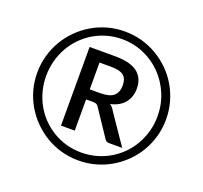

<svg xmlns="http://www.w3.org/2000/svg" viewBox="-126 -870 1083 1023"><g transform="rotate(20 416.0 -358.5)"><path d="M781 -358Q781 -308 768 -261.2Q755 -214.5 731.2 -174Q707.5 -133.5 674 -100.2Q640.5 -67 600 -43Q559.5 -19 512.8 -6Q466 7 415.5 7Q365 7 318.5 -6Q272 -19 231.5 -43Q191 -67 157.8 -100.2Q124.5 -133.5 100.5 -174Q76.5 -214.5 63.5 -261Q50.5 -307.5 50.5 -358Q50.5 -408.5 63.5 -455.2Q76.5 -502 100.5 -542.8Q124.5 -583.5 157.8 -616.8Q191 -650 231.5 -674Q272 -698 318.5 -711Q365 -724 415.5 -724Q466 -724 512.8 -711Q559.5 -698 600 -674Q640.5 -650 674 -616.8Q707.5 -583.5 731.2 -542.8Q755 -502 768 -455.2Q781 -408.5 781 -358ZM732.5 -358Q732.5 -425 707.8 -483.8Q683 -542.5 640.2 -586.2Q597.5 -630 539.5 -655.2Q481.5 -680.5 415.5 -680.5Q371.5 -680.5 331 -669Q290.5 -657.5 255.8 -636.8Q221 -616 192.2 -586.5Q163.5 -557 143.2 -521.2Q123 -485.5 112 -444Q101 -402.5 101 -358Q101 -313.5 112 -272.5Q123 -231.5 143.2 -195.8Q163.5 -160 192.2 -131Q221 -102 255.8 -81.2Q290.5 -60.5 331 -49.2Q371.5 -38 415.5 -38Q459.5 -38 500.2 -49.2Q541 -60.5 576.2 -81.2Q611.5 -102 640.2 -131Q669 -160 689.5 -195.8Q710 -231.5 721.2 -272.5Q732.5 -313.5 732.5 -358ZM409.5 -582Q496 -582 537.2 -550.8Q578.5 -519.5 578.5 -458.5Q578.5 -411.5 552 -378.5Q525.5 -345.5 472.5 -333.5Q481 -328 487.2 -320.5Q493.5 -313 499 -303L613 -136H538.5Q522 -136 514.5 -148.5L413.5 -299.5Q409 -306 402.8 -309.5Q396.5 -313 383.5 -313H344V-136H266V-582ZM401.5 -370Q457 -370 479.5 -390.2Q502 -410.5 502 -448.5Q502 -467 497.2 -481Q492.5 -495 481.8 -504Q471 -513 453.2 -517.5Q435.5 -522 409.5 -522H344V-370Z"/></g></svg>

Font: Lato
Style: Regular
Weight: 400
Designer: Lukasz Dziedzic with Adam Twardoch and Botio Nikoltchev
Foundry: tyPoland Lukasz Dziedzic
Version: Version 2.010; 2014-09-01; http://www.latofonts.com/; ttfaut